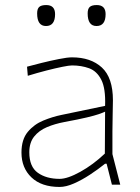

<svg xmlns="http://www.w3.org/2000/svg" viewBox="-20 -731 556 760"><path d="M216 9Q144 9 104.5 -28.8Q65 -66.5 65 -127Q65 -179 90 -209Q115 -239 151.8 -254Q188.5 -269 223 -276L396 -312Q398.5 -381 381 -415.2Q363.5 -449.5 332.8 -460.8Q302 -472 265 -472Q254 -472 226.8 -466.5Q199.5 -461 163.5 -451.8Q127.5 -442.5 90 -431L87 -467Q109 -473 144 -481.8Q179 -490.5 212.8 -497.2Q246.5 -504 265 -504Q339.5 -504 383.2 -463.8Q427 -423.5 427 -334Q427 -313 426 -279.2Q425 -245.5 425 -211V-121Q433 -90 440 -62.5Q447 -35 456 0H423L402 -83H396Q368 -60.5 336 -39.5Q304 -18.5 272.8 -4.8Q241.5 9 216 9ZM216 -23Q247.5 -23 298 -51Q348.5 -79 395 -123L396 -289Q386.5 -284.5 370.5 -279Q354.5 -273.5 323 -266Q291.5 -258.5 235 -248Q197.5 -241 166 -227.8Q134.5 -214.5 115.2 -190.5Q96 -166.5 96 -128Q96 -71 129.8 -47Q163.5 -23 216 -23ZM362 -628Q327 -628 327 -678Q327 -696 335.2 -703.5Q343.5 -711 363 -711Q398 -711 398 -675Q398 -628 362 -628ZM162 -628Q127 -628 127 -678Q127 -696 135.2 -703.5Q143.5 -711 163 -711Q198 -711 198 -675Q198 -628 162 -628Z"/></svg>

Font: Commissioner Loud Thin
Style: Regular
Weight: 100
Designer: Kostas Bartsokas
Foundry: Kostas Bartsokas
Version: Version 1.000; ttfautohint (v1.8.3)